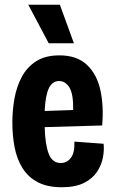

<svg xmlns="http://www.w3.org/2000/svg" viewBox="-20 -775 485 808"><path d="M240 13Q179 13 138.5 -8.5Q98 -30 74.5 -68Q51 -106 41.5 -155Q32 -204 32 -259Q32 -311 41 -361Q50 -411 72 -452Q94 -493 132.5 -517.5Q171 -542 230 -542Q304 -542 346 -502Q388 -462 402.5 -395.5Q417 -329 410 -247L168 -240Q170 -167 185 -128Q200 -89 236 -89Q262 -89 278.5 -111Q295 -133 293 -179L416 -170Q419 -143 413 -111.5Q407 -80 388 -51.5Q369 -23 333 -5Q297 13 240 13ZM229 -434Q200 -434 185.5 -403.5Q171 -373 168 -308L288 -312Q289 -380 272 -407Q255 -434 229 -434ZM185 -593 99 -755H232L291 -593Z"/></svg>

Font: Bricolage Grotesque 10pt Condensed Bricolage Grotesque 10pt Condensed Regular
Style: Bold
Weight: 700
Width: 3
Designer: Mathieu Triay
Foundry: Atelier Triay
Version: Version 1.000; ttfautohint (v1.8.4.7-5d5b);gftools[0.9.32]